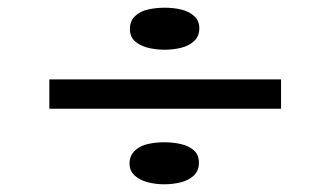

<svg xmlns="http://www.w3.org/2000/svg" viewBox="-20 -527 858 498"><path d="M108 -245V-321H709V-245ZM406 -49Q383 -49 362.5 -54.5Q342 -60 329 -72Q316 -84 316 -103Q316 -123 329.5 -136Q343 -149 363.5 -153.5Q384 -158 406 -158Q430 -158 450.5 -153Q471 -148 483.5 -136.5Q496 -125 496 -105Q496 -84 482.5 -71.5Q469 -59 448.5 -54Q428 -49 406 -49ZM407 -398Q383 -398 362.5 -403.5Q342 -409 329.5 -420.5Q317 -432 317 -452Q317 -473 330.5 -485.5Q344 -498 364.5 -502.5Q385 -507 407 -507Q431 -507 451 -502Q471 -497 484 -485Q497 -473 497 -454Q497 -433 483.5 -420.5Q470 -408 449.5 -403Q429 -398 407 -398Z"/></svg>

Font: Lexend Tera Light
Style: Regular
Weight: 300
Designer: Bonnie Shaver-Troup, Thomas Jockin
Foundry: Lexend
Version: Version 1.007